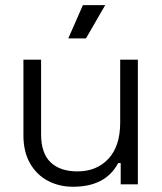

<svg xmlns="http://www.w3.org/2000/svg" viewBox="-20 -720 634 750"><path d="M451.5 0V-83H441.5Q392.8 9.5 265.2 9.5Q211.2 9.5 167.2 -13.6Q123.2 -36.8 97.4 -81.9Q71.5 -127 71.5 -191V-487H140.5V-195.5Q140.5 -121.5 177.6 -86Q214.8 -50.5 282.5 -50.5Q357.8 -50.5 403.6 -99.9Q449.5 -149.2 449.5 -241.5V-487H518.5V0ZM391 -700 315.8 -570H246.8L303.8 -700Z"/></svg>

Font: Space Grotesk Variable
Style: Regular
Weight: 400
Designer: Florian Karsten (Space Grotesk), Colophon Foundry (Space Mono)
Foundry: Florian Karsten
Version: Version 1.106